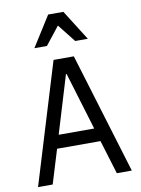

<svg xmlns="http://www.w3.org/2000/svg" viewBox="-102 -1029 804 1097"><g transform="rotate(-10 300.0 -480.5)"><path d="M112.8 0H27.8L241.2 -700.2H358.9L571.8 0H484.9L424.8 -196.8H172.9ZM195.8 -273.9H401.9L300.8 -607.9H296.9ZM145 -785.2 255.9 -960.9H344.2L455.1 -785.2H381.8L299.8 -889.2L217.8 -785.2Z"/></g></svg>

Font: CommitMono
Style: Regular
Weight: 400
Monospace: yes
Designer: Eigil Nikolajsen
Foundry: Eigil Nikolajsen
Version: Version 1.143